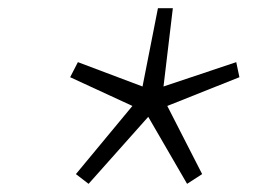

<svg xmlns="http://www.w3.org/2000/svg" viewBox="-20 -572 640 473"><path d="M198.2 -119.1 167 -143.1 306.2 -311 152.8 -381.8 171.9 -418.9 331.1 -358.9 369.1 -551.8H405.8L382.8 -358.9L562 -418.9L569.8 -381.8L392.1 -311L478 -143.1L440.9 -119.1L345.2 -284.2Z"/></svg>

Font: Office Code Pro D Light Italic
Style: Regular
Weight: 300
Italic angle: -9°
Designer: Nathan Rutzky & Paul D. Hunt
Foundry: Adobe Systems Incorporated
Version: Version 1.004;PS 001.004;hotconv 1.0.70;makeotf.lib2.5.58329